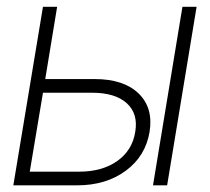

<svg xmlns="http://www.w3.org/2000/svg" viewBox="-20 -556 630 576"><path d="M115.7 -318.8H264.2Q351.1 -318.8 395.8 -275.6Q440.4 -232.4 428.7 -160.2Q416.5 -87.4 357.2 -43.7Q297.9 0 211.4 0H20L108.9 -535.6H151.4ZM108.9 -277.8 69.3 -41H217.3Q286.6 -41 331.8 -73Q377 -105 385.7 -160.2Q395 -214.8 360.4 -246.3Q325.7 -277.8 256.3 -277.8ZM439 0 527.3 -535.6H569.8L481.4 0Z"/></svg>

Font: Inter Display Extra Light
Style: Italic
Weight: 200
Italic angle: -9.39999°
Designer: Rasmus Andersson
Foundry: rsms
Version: Version 4.000;git-4fc901f